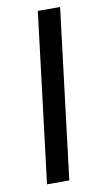

<svg xmlns="http://www.w3.org/2000/svg" viewBox="-83 -757 433 798"><g transform="rotate(-10 133.0 -358.0)"><path d="M143 0H49L136.5 -716.5H230.5Z"/></g></svg>

Font: Lato 2
Style: Italic
Weight: 400
Italic angle: -7°
Designer: Lukasz Dziedzic with Adam Twardoch and Botio Nikoltchev
Foundry: tyPoland Lukasz Dziedzic
Version: Version 2.015; 2015-08-06; http://www.latofonts.com/